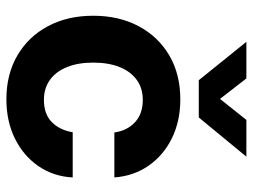

<svg xmlns="http://www.w3.org/2000/svg" viewBox="-114 -658 784 595"><g transform="rotate(90 277.5 -360.0)"><path d="M287.1 11.7Q209.7 11.7 151.4 -22.3Q93.1 -56.3 60.7 -117Q28.3 -177.7 28.3 -257.4Q28.3 -337.3 60.7 -398.2Q93.1 -459.1 151.4 -493.2Q209.7 -527.3 287.1 -527.3Q354.9 -527.3 407.9 -501.2Q460.8 -475.2 492.9 -429.1Q524.9 -383 529.4 -322.9H390Q384.5 -362.5 358.4 -386.7Q332.3 -411 289.2 -411Q253 -411 227 -392.3Q201.1 -373.5 187.3 -339Q173.5 -304.6 173.5 -257.4Q173.5 -210.6 187.3 -176.3Q201.1 -141.9 227 -123.3Q253 -104.6 289.2 -104.6Q332.8 -104.6 357.6 -128.8Q382.4 -153 389.4 -193.8H529.4Q526.3 -134.3 494.5 -87.9Q462.7 -41.4 409.2 -14.9Q355.7 11.7 287.1 11.7ZM222.6 -732 286 -650.3 351.1 -732H464.6V-731.5L343.5 -584.5H228.1L109.5 -731.5V-732Z"/></g></svg>

Font: Inter Khmer Looped
Style: Regular
Weight: 400
Designer: Rasmus Andersson, Sovichet Tep
Foundry: Anagata Design
Version: Version 1.000